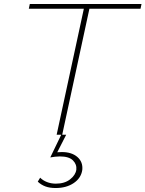

<svg xmlns="http://www.w3.org/2000/svg" viewBox="-20 -678 732 966"><path d="M265 0 407 -658H435L293 0ZM125 -634 130 -658H692L687 -634ZM288 0H313L263 98L247 92Q257 89 269 88Q281 87 291 87Q341 87 369.5 112Q398 137 394 177Q388 218 351 243Q314 268 260 268Q230 268 208.5 260Q187 252 170 236L182 216Q196 230 216.5 238Q237 246 261 246Q305 246 332.5 224.5Q360 203 364 176Q367 149 347 129Q327 109 281 109Q270 109 257 110.5Q244 112 233 114Z"/></svg>

Font: Ysabeau Office Thin
Style: Italic
Weight: 250
Italic angle: -12°
Designer: Christian Thalmann (Catharsis Fonts)
Version: Version 2.001;gftools[0.9.30]; featfreeze: tnum,lnum,ss02